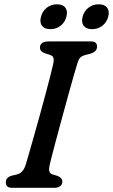

<svg xmlns="http://www.w3.org/2000/svg" viewBox="-20 -898 540 918"><path d="M217 -107Q212.5 -86 216.8 -76.2Q221 -66.5 235 -63L255 -57Q278 -48 278 -29Q278 -15.5 267.5 -7.8Q257 0 240.5 0H40Q21 0 14.5 -7Q8 -14 8 -26Q7.5 -49.5 35.5 -58L59.5 -63.5Q90 -70.5 102.5 -109Q107.5 -126 118 -162.2Q128.5 -198.5 142 -246Q155.5 -293.5 169.8 -345.2Q184 -397 197.2 -445.8Q210.5 -494.5 220.2 -533.5Q230 -572.5 234.5 -593Q238.5 -611.5 235.2 -621.8Q232 -632 216.5 -636.5L195 -643Q171 -651.5 171 -671Q171 -700 215 -700H413Q431.5 -700 437.8 -693.2Q444 -686.5 444 -675Q444 -652 414.5 -642L389.5 -635.5Q372.5 -631 364.2 -623Q356 -615 350.5 -597Q343.5 -574 331.2 -531.5Q319 -489 304.5 -436.2Q290 -383.5 275.2 -329.2Q260.5 -275 247.8 -227.5Q235 -180 226.8 -147.5Q218.5 -115 217 -107ZM221 -758.5Q193 -758.5 180.8 -774.8Q168.5 -791 176 -818Q183 -845 203.8 -861.2Q224.5 -877.5 252.5 -877.5Q280.5 -877.5 292.5 -861.2Q304.5 -845 297.5 -818Q290.5 -791.5 269.8 -775Q249 -758.5 221 -758.5ZM420.5 -758.5Q392.5 -758.5 380.2 -774.8Q368 -791 375 -818Q382 -845 403 -861.2Q424 -877.5 452 -877.5Q480 -877.5 492.2 -861.2Q504.5 -845 497.5 -818Q490.5 -791.5 469.5 -775Q448.5 -758.5 420.5 -758.5Z"/></svg>

Font: Fraunces 9pt S100
Style: Italic
Weight: 400
Italic angle: -16°
Version: Version 1.000; ttfautohint (v1.8.3)